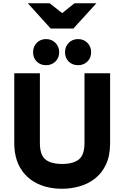

<svg xmlns="http://www.w3.org/2000/svg" viewBox="-20 -1152 767 1184"><path d="M364 12Q274.5 12 207.8 -21.2Q141 -54.5 104.5 -117.5Q68 -180.5 68 -270V-700H226V-270Q226 -197.5 259.5 -169.2Q293 -141 364 -141Q431.5 -141 466.2 -168.8Q501 -196.5 501 -270V-700H659V-270Q659 -191.5 633.5 -137.5Q608 -83.5 565.2 -50.5Q522.5 -17.5 470 -2.8Q417.5 12 364 12ZM462 -750Q426 -750 403.5 -772.5Q381 -795 381 -830Q381 -864.5 403.5 -887.8Q426 -911 462 -911Q496 -911 519 -887.8Q542 -864.5 542 -830Q542 -795 519 -772.5Q496 -750 462 -750ZM264 -750Q229 -750 206.5 -772.5Q184 -795 184 -830Q184 -864.5 206.5 -887.8Q229 -911 264 -911Q298.5 -911 321.8 -887.8Q345 -864.5 345 -830Q345 -795 321.8 -772.5Q298.5 -750 264 -750ZM292.5 -976 151.5 -1132H286.5L363.5 -1071L439.5 -1132H574.5L432.5 -976Z"/></svg>

Font: Overpass Black
Style: Regular
Weight: 900
Designer: Delve Withrington, Dave Bailey, Thomas Jockin
Foundry: Delve Fonts LLC
Version: Version 4.000; ttfautohint (v1.8.3)